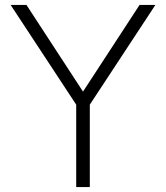

<svg xmlns="http://www.w3.org/2000/svg" viewBox="-20 -752 671 776"><path d="M316 -381H315L544 -732H608L343 -329V4H288V-329L23 -732H87Z"/></svg>

Font: Sinter Light
Style: Regular
Weight: 300
Foundry: Adobe & rsms
Version: Version 1.000